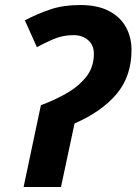

<svg xmlns="http://www.w3.org/2000/svg" viewBox="-20 -745 544 765"><path d="M74 0 143 -326Q193 -344 241.5 -371Q290 -398 322 -437Q354 -476 354 -531Q354 -565 331 -585Q308 -605 273 -605Q229 -605 190.5 -588Q152 -571 127 -557L79 -664Q131 -691 182 -708Q233 -725 300 -725Q369 -725 414.5 -701Q460 -677 482 -636.5Q504 -596 504 -546Q504 -441 444.5 -370.5Q385 -300 277 -253L223 0Z"/></svg>

Font: Noto IKEA Latin
Style: Bold Italic
Weight: 700
Italic angle: -12°
Designer: Monotype Design Team
Foundry: Monotype Imaging Inc.
Version: Version 1.0